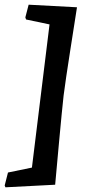

<svg xmlns="http://www.w3.org/2000/svg" viewBox="-50 -665 376 818"><path d="M221 -258Q214 -195 201.5 -59Q189 77 185 122L-27 133L-30 125L-16 70L86 49L161 -561L61 -582L58 -591L72 -645L278 -634Q271 -589 250 -455Q229 -321 221 -258Z"/></svg>

Font: Alegreya
Style: Bold Italic
Weight: 700
Italic angle: -7°
Designer: Juan Pablo del Peral
Foundry: Huerta Tipografica
Version: Version 2.007; ttfautohint (v1.6)